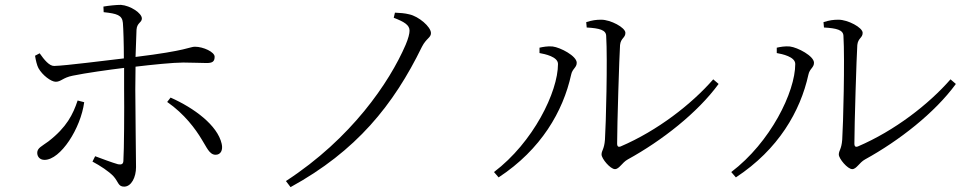

<svg xmlns="http://www.w3.org/2000/svg" viewBox="-20 -755 3975 789"><path d="M809 -182C829 -151 840 -119 866 -119C887 -119 897 -138 891 -164C874 -240 778 -311 681 -354L667 -336C738 -287 784 -224 809 -182ZM299 -342C280 -285 254 -232 179 -174C152 -154 133 -147 133 -127C133 -112 143 -98 163 -98C229 -98 312 -228 326 -335ZM124 -526C127 -507 132 -486 138 -475C154 -446 190 -419 209 -419C231 -419 238 -436 279 -444C332 -455 425 -468 490 -476V-390C491 -305 490 -138 487 -93C486 -79 477 -78 465 -80C440 -87 401 -102 371 -113L360 -91C392 -74 427 -51 446 -31C467 -8 465 12 490 12C520 12 539 -27 539 -68C539 -92 536 -320 536 -388L537 -481C604 -489 692 -498 733 -498C773 -498 801 -496 829 -496C853 -496 862 -502 862 -522C862 -541 816 -563 781 -563C760 -563 750 -547 537 -521L541 -633C543 -662 563 -662 563 -679C563 -701 516 -732 477 -735C458 -735 428 -732 405 -728L406 -705C461 -699 482 -693 485 -661C487 -636 489 -576 489 -515C418 -507 249 -485 203 -484C183 -483 161 -510 143 -536Z M1598 -682C1642 -665 1663 -652 1663 -629C1663 -617 1658 -597 1647 -571C1580 -416 1424 -186 1155 -11L1174 14C1444 -134 1597 -323 1714 -563C1732 -598 1751 -600 1751 -619C1751 -645 1700 -688 1662 -696C1643 -701 1623 -702 1603 -703Z M2389 -664 2391 -642C2443 -639 2470 -632 2471 -608C2477 -512 2470 -239 2466 -181C2463 -141 2452 -137 2452 -120C2452 -103 2488 -60 2507 -60C2525 -60 2536 -87 2560 -100C2700 -177 2846 -291 2933 -410L2911 -429C2822 -327 2682 -218 2530 -153C2522 -150 2516 -152 2516 -165C2516 -241 2525 -527 2528 -570C2531 -599 2550 -599 2550 -620C2550 -642 2489 -674 2451 -674C2430 -674 2414 -672 2389 -664ZM2197 -537C2219 -533 2273 -522 2273 -492C2273 -377 2171 -170 2010 -48L2029 -26C2204 -141 2294 -298 2327 -448C2332 -473 2350 -477 2350 -497C2350 -525 2283 -560 2251 -564C2231 -566 2210 -562 2197 -559Z M3364 -664 3366 -642C3418 -639 3445 -632 3446 -608C3452 -512 3445 -239 3441 -181C3438 -141 3427 -137 3427 -120C3427 -103 3463 -60 3482 -60C3500 -60 3511 -87 3535 -100C3675 -177 3821 -291 3908 -410L3886 -429C3797 -327 3657 -218 3505 -153C3497 -150 3491 -152 3491 -165C3491 -241 3500 -527 3503 -570C3506 -599 3525 -599 3525 -620C3525 -642 3464 -674 3426 -674C3405 -674 3389 -672 3364 -664ZM3172 -537C3194 -533 3248 -522 3248 -492C3248 -377 3146 -170 2985 -48L3004 -26C3179 -141 3269 -298 3302 -448C3307 -473 3325 -477 3325 -497C3325 -525 3258 -560 3226 -564C3206 -566 3185 -562 3172 -559Z"/></svg>

Font: Noto Serif HK Light
Style: Regular
Weight: 300
Designer: Ryoko NISHIZUKA 西塚涼子 (kana & ideographs); Frank Grießhammer (Latin, Greek & Cyrillic); Wenlong ZHANG 张文龙 (bopomofo); San
Foundry: Adobe
Version: Version 2.001;hotconv 1.1.0;makeotfexe 2.6.0